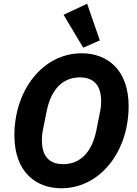

<svg xmlns="http://www.w3.org/2000/svg" viewBox="-20 -995 735 1027"><path d="M425 -740 514 -779 446 -975 320 -916ZM308 12C517 12 668 -186 668 -427C668 -625 551 -710 417 -710C208 -710 57 -512 57 -271C57 -73 174 12 308 12ZM318 -117C242 -117 204 -161 204 -245C204 -259 205 -277 209 -297L230 -402C253 -515 314 -581 407 -581C483 -581 521 -537 521 -453C521 -439 520 -422 516 -401L495 -296C472 -183 411 -117 318 -117Z"/></svg>

Font: Braiins Sans
Style: Bold Italic
Weight: 700
Italic angle: -11.31°
Designer: Mike Abbink, Paul van der Laan, Pieter van Rosmalen, Jiri Chlebus, Lubos Buracinsky
Foundry: Bold Monday, Sudetype
Version: Version 1.000;hotconv 1.0.109;makeotfexe 2.5.65596